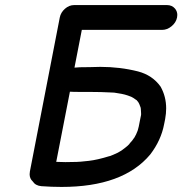

<svg xmlns="http://www.w3.org/2000/svg" viewBox="-20 -732 720 758"><path d="M256 -370 202 -93 238 -92Q290 -92 311 -95L331 -97Q365 -101 410 -115Q416 -116 419.5 -118Q423 -120 427 -121Q447 -129 460 -138L464 -141Q490 -160 493 -167Q502 -176 509 -187L510 -188Q518 -201 523 -215L524 -218Q527 -226 533 -259Q537 -276 537 -278.5Q537 -281 537 -285Q536 -308 535 -308L530 -321Q527 -329 519 -337L517 -338Q508 -345 498 -350Q497 -350 496.5 -350.5Q496 -351 484.5 -355Q473 -359 460 -361.5Q447 -364 445 -364Q432 -367 416 -367Q379 -369 340 -369H314Q262 -369 256 -370ZM303 -614 274 -465Q287 -467 335 -467Q355 -468 376 -468Q454 -468 525 -450Q582 -435 614 -390Q636 -351 636 -304Q636 -284 632 -262L628 -242Q616 -178 573 -122Q466 6 223 6Q183 6 143 3Q120 1 109 -16Q97 -27 97 -44Q97 -49 98 -55L216 -663Q220 -683 236.5 -697.5Q253 -712 273 -712H639Q659 -712 671 -698Q680 -687 680 -673Q680 -668 679 -663Q675 -643 657.5 -628.5Q640 -614 620 -614Z"/></svg>

Font: Bad Comic
Style: Italic
Weight: 400
Italic angle: -11°
Designer: GGBotNet
Foundry: GGBotNet
Version: 0.95